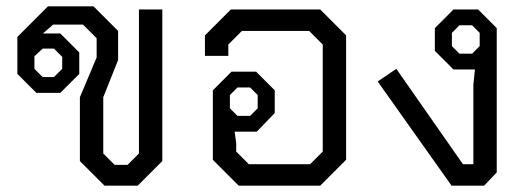

<svg xmlns="http://www.w3.org/2000/svg" viewBox="-20 -588 1673 608"><path d="M233 -78V-280L286 -406V-467L243 -510H148L116 -482H171L231 -422V-354L171 -294H95L35 -354V-471L132 -568H276L354 -490V-398L307 -280V-102L343 -66H384L420 -102V-558H494V-78L416 0H311ZM151 -344 177 -370V-408L151 -434H115L89 -410V-370L115 -344Z M654 -82V-302L713 -361H791L850 -302V-230L793 -171H723L728 -135V-108L768 -68H962L1002 -108V-447L959 -490H746L703 -447V-411H629V-476L711 -558H994L1076 -476V-82L994 0H736ZM772 -221 796 -245V-287L772 -311H732L708 -287V-245L732 -221Z M1176 -330 1235 -370 1446 -68H1479V-320L1484 -368H1416L1357 -427V-499L1416 -558H1494L1553 -499V-42L1513 0H1410ZM1475 -418 1499 -442V-484L1475 -508H1435L1411 -484V-442L1435 -418Z"/></svg>

Font: Chakra Petch
Style: Regular
Weight: 400
Designer: Katatrad Aksorn Co.,Ltd.
Foundry: Cadson Demak Co.,Ltd.
Version: Version 1.000; ttfautohint (v1.6)